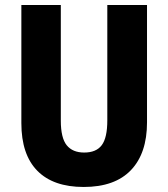

<svg xmlns="http://www.w3.org/2000/svg" viewBox="-20 -734 669 764"><path d="M565 -247Q565 -124 501 -57Q437 10 313 10Q192 10 128.5 -54.5Q65 -119 65 -244V-714H222V-254Q222 -185 245.5 -156Q269 -127 315 -127Q363 -127 385 -156.5Q407 -186 407 -255V-714H565Z"/></svg>

Font: Noto Sans Myanmar Condensed ExtraBold
Style: Regular
Weight: 800
Width: 3
Designer: Monotype Design Team
Foundry: Monotype Imaging Inc.
Version: Version 2.107; ttfautohint (v1.8.4.7-5d5b)